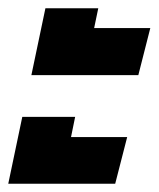

<svg xmlns="http://www.w3.org/2000/svg" viewBox="-35 -494 384 465"><path d="M41 -312 75 -474H203L193 -426H329L300 -312ZM-15 -49 19 -211H147L137 -162H273L244 -49Z"/></svg>

Font: Kanit SemiBold
Style: Italic
Weight: 600
Italic angle: -12°
Designer: Katatrad Team
Foundry: CadsonDemak
Version: Version 2.000; ttfautohint (v1.8.3)